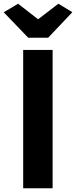

<svg xmlns="http://www.w3.org/2000/svg" viewBox="-30 -1011 408 1031"><path d="M94.5 0V-743H252.5V0ZM121.5 -808.5 -10 -945 67 -991 174.5 -907.5 283.5 -991 358.5 -945.5 228.5 -808.5Z"/></svg>

Font: Koeln Type Sans
Style: Bold
Weight: 700
Designer: Eben Sorkin
Foundry: Eben Sorkin
Version: Version 2.001